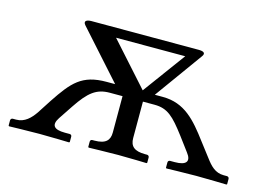

<svg xmlns="http://www.w3.org/2000/svg" viewBox="-67 -550 935 673"><g transform="rotate(15 401.0 -213.5)"><path d="M318 -203H364V-71C364 -43 350 -27 309 -27H302C297 -27 294 -24 294 -19V0L296 2C296 2 367 0 403 0C442 0 506 2 506 2L508 0V-19C508 -24 504 -27 500 -27H493C454 -27 438 -41 438 -71V-203H480C528 -203 551 -180 595 -122L633 -71C655 -43 642 -27 601 -27H584C579 -27 576 -24 576 -19V0L578 2C578 2 650 0 686 0C725 0 796 2 796 2L798 0V-19C798 -24 794 -27 790 -27H778C747 -27 729 -47 711 -71L672 -122C624 -186 581 -237 501 -237H472L596 -409C608 -424 597 -429 580 -429H191C174 -429 162 -423 174 -409L328 -237H297C208 -237 177 -200 125 -122L92 -71C76 -48 56 -27 25 -27H13C9 -27 5 -24 5 -19V0L7 2C7 2 78 0 117 0C152 0 225 2 225 2L227 0V-19C227 -24 224 -27 219 -27H202C161 -27 150 -42 169 -71L203 -122C243 -182 270 -203 318 -203ZM427 -241 289 -395H540Z"/></g></svg>

Font: Libertinus Serif Display
Style: Regular
Weight: 400
Designer: Philipp H. Poll
Foundry: Khaled Hosny
Version: Version 6.1